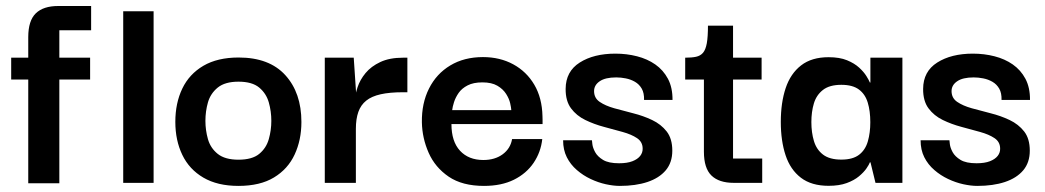

<svg xmlns="http://www.w3.org/2000/svg" viewBox="-20 -600 3429 630"><path d="M72.7 1.3V-478Q72.7 -532.3 97.5 -556.3Q122.3 -580.3 170.7 -580.3H279V-500.7H174.7V1.3ZM16.7 -339V-410.7H275.7V-339Z M384.3 0V-563H484V0Z M762.4 10Q693.7 10 647.3 -17.2Q601 -44.3 578.2 -91.8Q555.3 -139.3 555.3 -200.1Q555.3 -261.8 578.2 -309.4Q601 -357 647.4 -384.2Q693.8 -411.3 762.9 -411.3Q863.7 -411.3 916.3 -353.3Q969 -295.3 969 -199.7Q969 -140.7 946.8 -93Q924.7 -45.3 879 -17.7Q833.4 10 762.4 10ZM762.5 -76Q807.3 -76 830.5 -95Q853.7 -114 862 -143.5Q870.3 -172.9 870.3 -203.4Q870.3 -234.7 862 -264Q853.7 -293.3 830.5 -312.7Q807.3 -332 762.5 -332Q718.3 -332 694.5 -312.7Q670.7 -293.3 662.3 -264Q654 -234.7 654 -203.4Q654 -172.9 662.3 -143.5Q670.7 -114 694.5 -95Q718.3 -76 762.5 -76Z M1045.7 0V-410.7H1140.7L1148.7 -291.3L1147.7 -202.7V0ZM1147.7 -177.3 1144.7 -268.3Q1145 -289 1153.2 -313.7Q1161.3 -338.3 1179.5 -360.3Q1197.7 -382.3 1228 -396.5Q1258.3 -410.7 1302.3 -410.7H1316.7V-297.3H1301.7Q1259 -297.3 1229.2 -290.7Q1199.3 -284 1181.7 -269.8Q1164 -255.7 1155.8 -232.7Q1147.7 -209.7 1147.7 -177.3Z M1568 10Q1497 10 1452.3 -20.3Q1407.7 -50.7 1386.5 -98.7Q1365.3 -146.7 1364.3 -198.7Q1363.3 -261 1387.7 -309.5Q1412 -358 1457.5 -385.3Q1503 -412.7 1564.7 -412.7Q1620.3 -412.7 1664 -389Q1707.7 -365.3 1733.2 -322Q1758.7 -278.7 1760 -218.7Q1760.3 -216.7 1760.3 -207.5Q1760.3 -198.3 1760.3 -193H1461.3Q1461.3 -135.7 1489.5 -105.3Q1517.7 -75 1566 -75Q1604 -75 1629.5 -93.8Q1655 -112.7 1660.3 -143.7H1759.3Q1754.7 -101 1731 -65.8Q1707.3 -30.7 1666.3 -10.3Q1625.3 10 1568 10ZM1463.7 -238.7H1657.7Q1657.3 -246.3 1654 -261.2Q1650.7 -276 1640.7 -291.8Q1630.7 -307.7 1612 -318.7Q1593.3 -329.7 1562.7 -329.7Q1533.3 -329.7 1514.3 -319.8Q1495.3 -310 1485 -295.2Q1474.7 -280.3 1469.8 -265Q1465 -249.7 1463.7 -238.7Z M2013.7 10Q1993 10 1967.8 4.5Q1942.7 -1 1918 -12.7Q1893.3 -24.3 1872.7 -42.2Q1852 -60 1839.8 -84.2Q1827.7 -108.3 1827.7 -139.7H1922.3Q1922.3 -138.7 1923.7 -127Q1925 -115.3 1932.8 -100.8Q1940.7 -86.3 1958.8 -75.3Q1977 -64.3 2011.3 -64.3Q2038 -64.3 2055.2 -71Q2072.3 -77.7 2080.7 -88.5Q2089 -99.3 2088.7 -112.3Q2088.7 -134.3 2070.3 -146.7Q2052 -159 2023 -167Q1994 -175 1961.7 -183.7Q1929.3 -192.3 1900.5 -206.3Q1871.7 -220.3 1853.7 -244.5Q1835.7 -268.7 1836 -308.3Q1836.3 -365.7 1882.3 -394.8Q1928.3 -424 1999.3 -424Q2036.7 -424 2070.3 -415.3Q2104 -406.7 2130.2 -388.5Q2156.3 -370.3 2171.7 -341.5Q2187 -312.7 2186.7 -272H2093.3Q2094 -294.7 2085.7 -309.2Q2077.3 -323.7 2063.3 -331.7Q2049.3 -339.7 2033.3 -342.8Q2017.3 -346 2002 -346Q1966 -346 1947.7 -333.3Q1929.3 -320.7 1929.3 -301Q1929.3 -278.3 1947.8 -265.7Q1966.3 -253 1995.5 -244.8Q2024.7 -236.7 2057.7 -228.3Q2090.7 -220 2119.8 -206.2Q2149 -192.3 2167.5 -168.7Q2186 -145 2186 -105.7Q2186 -66.7 2164.5 -41.2Q2143 -15.7 2104.3 -2.8Q2065.7 10 2013.7 10Z M2387.7 0Q2339.3 0 2314.5 -24Q2289.7 -48 2289.7 -102.3V-350H2385.3V-79.7H2481V0ZM2228.3 -339V-410.7Q2249.7 -410.7 2263.8 -413.7Q2278 -416.7 2286.7 -426.7Q2295.3 -436.7 2299.2 -458Q2303 -479.3 2303 -515.7H2385.3V-410.7H2479V-339Z M2698.7 9.7Q2642.7 9.7 2608 -16.8Q2573.3 -43.3 2557.7 -90.5Q2542 -137.7 2542 -200Q2542 -263.3 2558 -311Q2574 -358.7 2608.7 -385.5Q2643.3 -412.3 2698.7 -412.3Q2735 -412.3 2759.3 -402.3Q2783.7 -392.3 2799.2 -378Q2814.7 -363.7 2823 -350.2Q2831.3 -336.7 2834.3 -329.3H2836V-410.7H2941V0H2852.7L2836.3 -67.3H2834.3Q2831.7 -60 2823 -47.3Q2814.3 -34.7 2798.5 -21.5Q2782.7 -8.3 2758.2 0.7Q2733.7 9.7 2698.7 9.7ZM2740.7 -76.3Q2778.3 -76.3 2799 -92.3Q2819.7 -108.3 2827.7 -136.5Q2835.7 -164.7 2835.7 -199Q2835.7 -235.7 2827.3 -263.3Q2819 -291 2798.3 -306.3Q2777.7 -321.7 2740.7 -321.7Q2701.7 -321.7 2680.2 -304.8Q2658.7 -288 2650.5 -260.5Q2642.3 -233 2642.3 -199.3Q2642.3 -165.3 2650.7 -137.3Q2659 -109.3 2680.5 -92.8Q2702 -76.3 2740.7 -76.3Z M3186.7 10Q3166 10 3140.8 4.5Q3115.7 -1 3091 -12.7Q3066.3 -24.3 3045.7 -42.2Q3025 -60 3012.8 -84.2Q3000.7 -108.3 3000.7 -139.7H3095.3Q3095.3 -138.7 3096.7 -127Q3098 -115.3 3105.8 -100.8Q3113.7 -86.3 3131.8 -75.3Q3150 -64.3 3184.3 -64.3Q3211 -64.3 3228.2 -71Q3245.3 -77.7 3253.7 -88.5Q3262 -99.3 3261.7 -112.3Q3261.7 -134.3 3243.3 -146.7Q3225 -159 3196 -167Q3167 -175 3134.7 -183.7Q3102.3 -192.3 3073.5 -206.3Q3044.7 -220.3 3026.7 -244.5Q3008.7 -268.7 3009 -308.3Q3009.3 -365.7 3055.3 -394.8Q3101.3 -424 3172.3 -424Q3209.7 -424 3243.3 -415.3Q3277 -406.7 3303.2 -388.5Q3329.3 -370.3 3344.7 -341.5Q3360 -312.7 3359.7 -272H3266.3Q3267 -294.7 3258.7 -309.2Q3250.3 -323.7 3236.3 -331.7Q3222.3 -339.7 3206.3 -342.8Q3190.3 -346 3175 -346Q3139 -346 3120.7 -333.3Q3102.3 -320.7 3102.3 -301Q3102.3 -278.3 3120.8 -265.7Q3139.3 -253 3168.5 -244.8Q3197.7 -236.7 3230.7 -228.3Q3263.7 -220 3292.8 -206.2Q3322 -192.3 3340.5 -168.7Q3359 -145 3359 -105.7Q3359 -66.7 3337.5 -41.2Q3316 -15.7 3277.3 -2.8Q3238.7 10 3186.7 10Z"/></svg>

Font: Darker Grotesque Light
Style: Regular
Weight: 300
Designer: Gabriel Lam
Foundry: TypeRant
Version: Version 1.000;gftools[0.9.28]